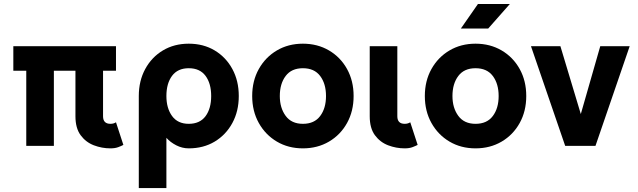

<svg xmlns="http://www.w3.org/2000/svg" viewBox="-20 -743 3251 978"><path d="M570.8 -382.8H504.9V-150.9Q504.9 -112.3 542.5 -112.3Q559.1 -112.3 570.8 -120.1L608.4 -4.9Q599.6 0 583 6.3Q566.4 12.7 542.5 12.7Q499 12.7 458 -2.9Q417 -18.6 390.6 -54.4Q364.3 -90.3 364.3 -150.9V-382.8H254.4V0H113.8V-382.8H47.9V-507.8H570.8Z M687 -253.9Q687 -331.1 719.7 -391.4Q752.4 -451.7 809.8 -486.1Q867.2 -520.5 941.4 -520.5Q1016.1 -520.5 1073.5 -486.1Q1130.9 -451.7 1163.6 -391.4Q1196.3 -331.1 1196.3 -253.9Q1196.3 -176.8 1163.6 -116.5Q1130.9 -56.2 1073.5 -21.7Q1016.1 12.7 941.4 12.7Q908.2 12.7 877.7 -2.9Q847.2 -18.6 827.6 -41V214.8H687ZM827.6 -253.9Q827.6 -191.9 856.4 -152.1Q885.3 -112.3 941.4 -112.3Q998 -112.3 1026.9 -151.1Q1055.7 -189.9 1055.7 -253.9Q1055.7 -317.9 1026.9 -356.7Q998 -395.5 941.4 -395.5Q885.3 -395.5 856.4 -356.7Q827.6 -317.9 827.6 -253.9Z M1264.6 -253.9Q1264.6 -331.1 1298.3 -391.4Q1332 -451.7 1390.4 -486.1Q1448.7 -520.5 1522.9 -520.5Q1597.2 -520.5 1655.8 -486.1Q1714.4 -451.7 1747.8 -391.4Q1781.2 -331.1 1781.2 -253.9Q1781.2 -176.8 1747.8 -116.5Q1714.4 -56.2 1655.8 -21.7Q1597.2 12.7 1522.9 12.7Q1448.7 12.7 1390.4 -21.7Q1332 -56.2 1298.3 -116.5Q1264.6 -176.8 1264.6 -253.9ZM1405.3 -253.9Q1405.3 -193.4 1435.1 -152.8Q1464.8 -112.3 1522.9 -112.3Q1581.1 -112.3 1610.8 -151.9Q1640.6 -191.4 1640.6 -253.9Q1640.6 -316.4 1610.8 -356Q1581.1 -395.5 1522.9 -395.5Q1464.8 -395.5 1435.1 -356Q1405.3 -316.4 1405.3 -253.9Z M2069.8 -120.1 2107.4 -4.9Q2098.1 0 2081.8 6.3Q2065.4 12.7 2041.5 12.7Q1998 12.7 1957 -2.9Q1916 -18.6 1889.6 -54.4Q1863.3 -90.3 1863.3 -150.9V-507.8H2003.9V-150.9Q2003.9 -112.3 2041.5 -112.3Q2057.6 -112.3 2069.8 -120.1Z M2144 -253.9Q2144 -331.1 2177.7 -391.4Q2211.4 -451.7 2269.8 -486.1Q2328.1 -520.5 2402.3 -520.5Q2476.6 -520.5 2535.2 -486.1Q2593.8 -451.7 2627.2 -391.4Q2660.6 -331.1 2660.6 -253.9Q2660.6 -176.8 2627.2 -116.5Q2593.8 -56.2 2535.2 -21.7Q2476.6 12.7 2402.3 12.7Q2328.1 12.7 2269.8 -21.7Q2211.4 -56.2 2177.7 -116.5Q2144 -176.8 2144 -253.9ZM2284.7 -253.9Q2284.7 -193.4 2314.5 -152.8Q2344.2 -112.3 2402.3 -112.3Q2460.4 -112.3 2490.2 -151.9Q2520 -191.4 2520 -253.9Q2520 -316.4 2490.2 -356Q2460.4 -395.5 2402.3 -395.5Q2344.2 -395.5 2314.5 -356Q2284.7 -316.4 2284.7 -253.9ZM2466.8 -597.7H2327.6L2414.6 -722.7H2577.1Z M2938.5 -162.1 3037.6 -507.8H3187.5L3013.2 0H2858.9L2684.6 -507.8H2834.5Z"/></svg>

Font: Giphurs
Style: Bold
Weight: 700
Version: Version 0.920; ttfautohint (v1.8.4.7-5d5b)